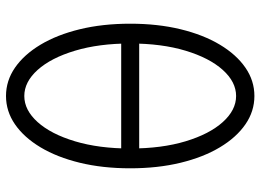

<svg xmlns="http://www.w3.org/2000/svg" viewBox="-134 -720 868 640"><g transform="rotate(90 300.0 -400.0)"><path d="M300 14Q249 14 205.5 -16Q162 -46 129 -101Q96 -156 77.5 -232Q59 -308 59 -400Q59 -492 77.5 -568Q96 -644 129 -699Q162 -754 205.5 -784Q249 -814 300 -814Q351 -814 394.5 -784Q438 -754 471 -699Q504 -644 522.5 -568Q541 -492 541 -400Q541 -308 522.5 -232Q504 -156 471 -101Q438 -46 394.5 -16Q351 14 300 14ZM300 -47Q347 -47 387 -91.5Q427 -136 451 -216Q475 -296 475 -400Q475 -505 451 -584.5Q427 -664 387 -708.5Q347 -753 300 -753Q253 -753 213 -708.5Q173 -664 149 -584.5Q125 -505 125 -400Q125 -296 149 -216Q173 -136 213 -91.5Q253 -47 300 -47ZM93 -370V-430H512V-370Z"/></g></svg>

Font: Victor Mono Light
Style: Regular
Weight: 300
Monospace: yes
Designer: Rune Bjørnerås
Version: Version 1.561;gftools[0.9.30]